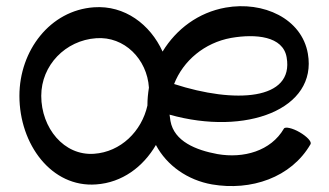

<svg xmlns="http://www.w3.org/2000/svg" viewBox="-20 -583 1085 633"><path d="M1004 -108C1008 -116 992 -133 968 -147C944 -161 920 -166 916 -159C873 -85 783 -60 697 -75C626 -88 554 -117 542 -184C541 -191 540 -198 539 -205C791 -134 1027 -223 995 -406C975 -522 848 -580 724 -558C634 -542 561 -487 516 -413C475 -503 391 -566 290 -559C145 -549 44 -416 44 -267C44 -107 150 36 297 25C383 19 452 -33 494 -105C530 -37 599 11 679 25C807 47 940 3 1004 -108ZM742 -458C823 -472 913 -464 925 -394C950 -252 754 -241 554 -306C584 -383 654 -442 742 -458ZM116 -267C116 -368 196 -450 297 -457C390 -464 465 -388 471 -294C468 -275 466 -256 466 -235C447 -150 378 -82 290 -76C191 -69 116 -161 116 -267Z"/></svg>

Font: Nupuram Medium
Style: Regular
Weight: 500
Designer: Santhosh Thottingal (santhosh.thottingal@gmail.com)
Foundry: SMC
Version: Version 1.000